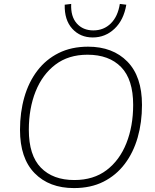

<svg xmlns="http://www.w3.org/2000/svg" viewBox="-20 -951 791 979"><path d="M357 8Q231 8 156.5 -68Q82 -144 82 -289Q82 -378 104 -455Q126 -532 170 -590Q214 -648 279 -680.5Q344 -713 429 -713Q555 -713 629.5 -637Q704 -561 704 -416Q704 -327 682 -250Q660 -173 616 -115Q572 -57 507.5 -24.5Q443 8 357 8ZM359 -33Q457 -33 523.5 -83.5Q590 -134 624.5 -221Q659 -308 659 -416Q659 -546 597.5 -609Q536 -672 426 -672Q329 -672 262.5 -621.5Q196 -571 161.5 -484.5Q127 -398 127 -289Q127 -159 188.5 -96Q250 -33 359 -33ZM453 -760Q389 -760 348.5 -804.5Q308 -849 310 -927L343 -931Q340 -867 371.5 -831.5Q403 -796 456 -796Q509 -796 545 -831.5Q581 -867 591 -931L624 -927Q611 -849 564 -804.5Q517 -760 453 -760Z"/></svg>

Font: Nunito Sans ExtraLight
Style: Italic
Weight: 200
Italic angle: -9°
Designer: Vernon Adams
Foundry: Vernon Adams
Version: Version 3.006; ttfautohint (v1.8.3)